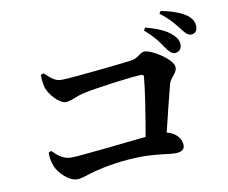

<svg xmlns="http://www.w3.org/2000/svg" viewBox="-83 -923 1166 982"><g transform="rotate(-10 500.0 -432.0)"><path d="M799 -632C815 -609 829 -594 845 -594C866 -594 881 -610 881 -631C881 -650 874 -667 852 -687C821 -716 774 -734 718 -749L709 -735C756 -695 781 -660 799 -632ZM893 -714C912 -690 924 -673 943 -673C964 -673 976 -687 976 -709C976 -732 967 -751 941 -771C913 -791 867 -808 810 -819L802 -806C854 -766 875 -737 893 -714ZM121 -205C119 -188 124 -156 134 -132C149 -94 201 -45 241 -45C270 -45 294 -59 339 -70C388 -83 490 -102 587 -102C669 -102 723 -89 759 -89C792 -89 807 -101 807 -123C807 -155 781 -190 733 -201C756 -294 778 -387 793 -442C803 -477 836 -492 836 -521C836 -564 730 -629 694 -629C666 -629 658 -600 615 -595C560 -588 303 -560 250 -560C215 -560 197 -581 165 -609L150 -603C150 -580 153 -553 159 -535C171 -497 220 -444 253 -444C279 -444 307 -463 350 -473C411 -487 612 -514 656 -514C665 -514 669 -510 668 -501C664 -446 642 -306 623 -198C504 -186 277 -160 232 -160C190 -160 164 -182 135 -211Z"/></g></svg>

Font: Noto Serif CJK HK
Style: Bold
Weight: 700
Designer: Ryoko NISHIZUKA 西塚涼子 (kana & ideographs); Frank Grießhammer (Latin, Greek & Cyrillic); Wenlong ZHANG 张文龙 (bopomofo); San
Foundry: Adobe
Version: Version 2.001;hotconv 1.1.0;makeotfexe 2.6.0